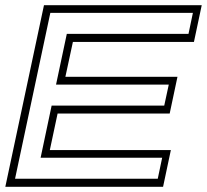

<svg xmlns="http://www.w3.org/2000/svg" viewBox="-30 -720 797 740"><path d="M-9.5 0 139.5 -700H747.5L717.5 -558.5H251L222 -424H654L624 -282.5H192L162 -141.5H628.5L598.5 0ZM28 -31H578L595 -112H126.5L169 -313H603L620.5 -394H186L227.5 -589.5H696.5L713.5 -670.5H164Z"/></svg>

Font: Tourney Expanded Light
Style: Italic
Weight: 300
Width: 7
Italic angle: -12°
Designer: Tyler Finck
Foundry: Etcetera Type Co
Version: Version 1.010; ttfautohint (v1.8.3)